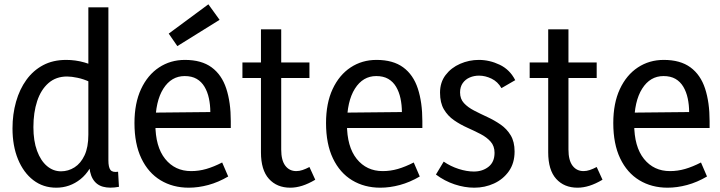

<svg xmlns="http://www.w3.org/2000/svg" viewBox="-20 -859 3342 891"><path d="M483 -825V-115Q483 -83 492.5 -70.5Q502 -58 528 -62L532 8Q489 16 458 7.5Q427 -1 410.5 -29Q394 -57 394 -105V-147H427Q403 -67 353.5 -27.5Q304 12 241 12Q180 12 134.5 -23Q89 -58 63.5 -120Q38 -182 38 -263Q38 -329 54.5 -387Q71 -445 102.5 -488.5Q134 -532 180 -556.5Q226 -581 287 -581Q331 -581 372.5 -569Q414 -557 454 -534L394 -480Q368 -492 340 -498Q312 -504 291 -504Q240 -504 205 -473.5Q170 -443 152.5 -390Q135 -337 135 -269Q135 -205 152 -159Q169 -113 198 -88.5Q227 -64 263 -64Q297 -64 326 -82.5Q355 -101 372.5 -138.5Q390 -176 390 -234V-825Z M856 12Q782 12 725 -22.5Q668 -57 636 -124Q604 -191 604 -288Q604 -380 634.5 -445.5Q665 -511 718 -546Q771 -581 838 -581Q915 -581 962 -546.5Q1009 -512 1030 -448Q1051 -384 1051 -297V-265H657L658 -336L956 -339Q956 -372 949.5 -402.5Q943 -433 929 -456.5Q915 -480 892.5 -493Q870 -506 837 -506Q775 -506 738 -447.5Q701 -389 701 -284Q701 -178 746.5 -121.5Q792 -65 867 -65Q903 -65 937.5 -75Q972 -85 1011 -105L1039 -40Q993 -13 946.5 -0.5Q900 12 856 12ZM803 -645 763 -703 947 -839 999 -767Z M1327 12Q1265 12 1228 -29Q1191 -70 1191 -152V-723H1285V-165Q1285 -115 1304 -90Q1323 -65 1355 -65Q1369 -65 1384 -70Q1399 -75 1416 -84L1443 -25Q1411 -6 1382.5 3Q1354 12 1327 12ZM1105 -497V-569H1416V-497Z M1745 12Q1671 12 1614 -22.5Q1557 -57 1525 -124Q1493 -191 1493 -288Q1493 -380 1523.5 -445.5Q1554 -511 1607 -546Q1660 -581 1727 -581Q1804 -581 1851 -546.5Q1898 -512 1919 -448Q1940 -384 1940 -297V-265H1546L1547 -336L1845 -339Q1845 -372 1838.5 -402.5Q1832 -433 1818 -456.5Q1804 -480 1781.5 -493Q1759 -506 1726 -506Q1664 -506 1627 -447.5Q1590 -389 1590 -284Q1590 -178 1635.5 -121.5Q1681 -65 1756 -65Q1792 -65 1826.5 -75Q1861 -85 1900 -105L1928 -40Q1882 -13 1835.5 -0.5Q1789 12 1745 12Z M2181 12Q2136 12 2089.5 -3.5Q2043 -19 2003 -49L2039 -109Q2071 -87 2108.5 -75Q2146 -63 2179 -63Q2219 -63 2247 -85Q2275 -107 2275 -150Q2275 -181 2257 -201.5Q2239 -222 2210 -237Q2181 -252 2148.5 -266.5Q2116 -281 2087 -301Q2058 -321 2040 -351.5Q2022 -382 2022 -429Q2022 -477 2048 -511Q2074 -545 2115.5 -563Q2157 -581 2202 -581Q2252 -581 2299 -558.5Q2346 -536 2371 -487L2307 -450Q2290 -480 2261 -494Q2232 -508 2203 -508Q2180 -508 2160 -499.5Q2140 -491 2127.5 -473.5Q2115 -456 2115 -430Q2115 -400 2133 -380.5Q2151 -361 2180 -346Q2209 -331 2241.5 -316Q2274 -301 2303 -281Q2332 -261 2350 -231Q2368 -201 2368 -156Q2368 -102 2341.5 -64.5Q2315 -27 2272.5 -7.5Q2230 12 2181 12Z M2660 12Q2598 12 2561 -29Q2524 -70 2524 -152V-723H2618V-165Q2618 -115 2637 -90Q2656 -65 2688 -65Q2702 -65 2717 -70Q2732 -75 2749 -84L2776 -25Q2744 -6 2715.5 3Q2687 12 2660 12ZM2438 -497V-569H2749V-497Z M3078 12Q3004 12 2947 -22.5Q2890 -57 2858 -124Q2826 -191 2826 -288Q2826 -380 2856.5 -445.5Q2887 -511 2940 -546Q2993 -581 3060 -581Q3137 -581 3184 -546.5Q3231 -512 3252 -448Q3273 -384 3273 -297V-265H2879L2880 -336L3178 -339Q3178 -372 3171.5 -402.5Q3165 -433 3151 -456.5Q3137 -480 3114.5 -493Q3092 -506 3059 -506Q2997 -506 2960 -447.5Q2923 -389 2923 -284Q2923 -178 2968.5 -121.5Q3014 -65 3089 -65Q3125 -65 3159.5 -75Q3194 -85 3233 -105L3261 -40Q3215 -13 3168.5 -0.5Q3122 12 3078 12Z"/></svg>

Font: Yaldevi Medium
Style: Regular
Weight: 500
Designer: Sol Matas, Rajitha Manaperi, Kosala Senevirathne
Foundry: Mooniak
Version: Version 1.100